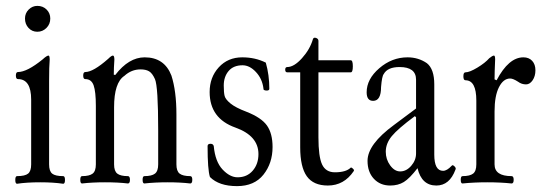

<svg xmlns="http://www.w3.org/2000/svg" viewBox="-20 -620 1843 653"><path d="M65 -557Q65 -575 77.5 -587.5Q90 -600 107 -600Q126 -600 138.5 -587.5Q151 -575 151 -557Q151 -538 138 -525Q125 -512 107 -512Q89 -512 77 -525Q65 -538 65 -557ZM38 5Q32 5 32 -8Q32 -21 38 -21Q65 -21 75.5 -29.5Q86 -38 86 -61V-281Q86 -351 41 -351Q34 -351 34 -363Q34 -375 41 -375Q72 -375 125 -418Q139 -431 145 -431Q149 -431 149 -417Q147 -394 147 -345V-61Q147 -38 157.5 -29.5Q168 -21 195 -21Q201 -21 201 -8Q201 5 195 5Q162 0 117 0Q70 0 38 5Z M259 4Q253 4 253 -8.5Q253 -21 259 -21Q284 -21 295 -29.5Q306 -38 306 -61V-260Q306 -308 298.5 -329.5Q291 -351 270 -351Q263 -351 263 -363Q263 -375 270 -375Q297 -375 348 -420Q359 -431 364 -431Q369 -431 369 -417Q367 -389 367 -366L372 -365Q418 -425 472 -425Q539 -425 563 -363Q580 -310 580 -231V-61Q580 -38 591 -29.5Q602 -21 627 -21Q634 -21 634 -8.5Q634 4 627 4Q594 0 550 0Q507 0 471 4Q465 4 465 -8.5Q465 -21 471 -21Q496 -21 507 -29.5Q518 -38 518 -61V-176Q518 -326 507 -351Q498 -371 487 -377.5Q476 -384 458 -384Q427 -384 403 -362Q368 -339 368 -255V-61Q368 -38 379 -29.5Q390 -21 415 -21Q422 -21 422 -8.5Q422 4 415 4Q382 0 337 0Q294 0 259 4Z M786 13Q725 13 694 -18Q686 -43 686 -123Q686 -131 696 -131Q705 -131 707 -123Q712 -70 737 -43.5Q762 -17 788 -17Q820 -17 839.5 -39.5Q859 -62 859 -96Q859 -158 781 -186Q693 -217 693 -307Q693 -357 724 -391Q755 -425 804 -425Q848 -425 884 -407Q896 -365 896 -318Q896 -312 887 -312Q881 -312 878 -314Q875 -316 876 -319Q872 -352 850.5 -375Q829 -398 805 -398Q774 -398 757.5 -378.5Q741 -359 741 -329Q741 -305 744 -293.5Q747 -282 764 -268Q781 -254 818 -240Q869 -220 888 -193Q907 -166 907 -120Q907 -65 876 -26Q845 13 786 13Z M1095 11Q1046 11 1023.5 -20.5Q1001 -52 1001 -119V-374H957Q950 -374 950 -383Q950 -392 957 -392Q980 -392 1007 -422Q1034 -452 1044 -486Q1046 -494 1055 -491Q1063 -488 1063 -481V-415H1173Q1180 -415 1180 -394.5Q1180 -374 1173 -374H1063V-153Q1063 -87 1075.5 -60.5Q1088 -34 1119 -34Q1157 -34 1173 -50Q1174 -51 1177 -49Q1180 -47 1182.5 -44Q1185 -41 1183 -38Q1150 11 1095 11Z M1307 11Q1273 11 1251.5 -12Q1230 -35 1230 -73Q1230 -129 1320 -195L1395 -251V-349Q1395 -392 1339 -392Q1298 -392 1285 -368Q1279 -361 1276 -324Q1276 -277 1249 -277Q1227 -277 1227 -306Q1227 -351 1270 -388Q1313 -425 1366 -425Q1403 -425 1432 -405Q1457 -385 1457 -333V-94Q1457 -39 1487 -39Q1500 -39 1516 -56Q1519 -61 1526 -54Q1532 -48 1529 -43Q1509 11 1464 11Q1414 11 1400 -48Q1373 -13 1353.5 -1Q1334 11 1307 11ZM1341 -37Q1362 -37 1378.5 -56Q1395 -75 1395 -98V-221L1391 -225Q1333 -182 1312.5 -157Q1292 -132 1292 -104Q1292 -78 1307 -57.5Q1322 -37 1341 -37Z M1553 4Q1547 4 1547 -8.5Q1547 -21 1553 -21Q1578 -21 1589 -29.5Q1600 -38 1600 -61V-278Q1600 -347 1563 -347Q1556 -347 1556 -360.5Q1556 -374 1563 -374Q1577 -374 1603.5 -390Q1630 -406 1644 -422Q1655 -431 1660 -431Q1664 -431 1664 -418Q1662 -374 1662 -350L1669 -347Q1710 -425 1760 -425Q1779 -425 1790 -413Q1801 -401 1801 -381Q1801 -361 1791.5 -347Q1782 -333 1769 -333Q1754 -333 1742 -342Q1725 -353 1715 -353Q1692 -353 1677 -323.5Q1662 -294 1662 -241V-61Q1662 -21 1720 -21Q1727 -21 1727 -8.5Q1727 4 1720 4Q1683 0 1637 0Q1592 0 1553 4Z"/></svg>

Font: Junicode Cond Light
Style: Regular
Weight: 300
Width: 3
Designer: Peter S. Baker
Version: Version 2.201